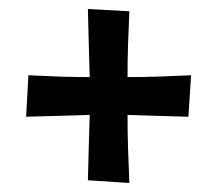

<svg xmlns="http://www.w3.org/2000/svg" viewBox="-20 -540 481 426"><path d="M175 -140Q176 -184 177 -216Q178 -248 179 -285Q142 -284 111.5 -283Q81 -282 38 -281L43 -373Q84 -371 114 -370Q144 -369 179 -369Q178 -408 177 -441Q176 -474 175 -520L267 -515Q265 -471 264 -438.5Q263 -406 263 -369Q298 -369 329.5 -370Q361 -371 404 -373L398 -281Q357 -282 327 -283Q297 -284 263 -285Q263 -247 264 -213.5Q265 -180 267 -134Z"/></svg>

Font: CantoraOne
Style: Regular
Weight: 400
Designer: Pablo Impallari, Rodrigo Fuenzalida
Foundry: Pablo Impallari
Version: Version 1.001; ttfautohint (v0.8) -G 200 -r 50